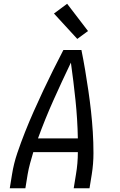

<svg xmlns="http://www.w3.org/2000/svg" viewBox="-20 -1001 640 1021"><path d="M32 0 44 -74Q53 -131 72 -187Q91 -243 113 -298.5Q135 -354 159.5 -409Q184 -464 209.5 -518.5Q235 -573 262 -627Q289 -681 317 -735H413Q424 -681 433 -627Q442 -573 450 -518.5Q458 -464 464 -409.5Q470 -355 473.5 -299Q477 -243 477 -186.5Q477 -130 468 -74L456 0H372L384 -74Q389 -103 391.5 -132.5Q394 -162 394 -192H157Q148 -162 140 -132.5Q132 -103 127 -74L115 0ZM394 -265Q392 -367 381.5 -467.5Q371 -568 357 -668Q309 -568 264 -467.5Q219 -367 182 -265ZM391 -794 267 -929 337 -981 448 -836Z"/></svg>

Font: Iosevka Curly Extended Oblique
Style: Regular
Weight: 400
Width: 7
Italic angle: -9°
Monospace: yes
Designer: Belleve Invis
Foundry: Belleve Invis
Version: Version 11.1.0; ttfautohint (v1.8.3)